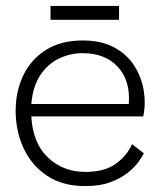

<svg xmlns="http://www.w3.org/2000/svg" viewBox="-20 -621 538 650"><path d="M467 -102Q463 -94 451 -76Q439 -58 415.5 -38.5Q392 -19 356 -5Q320 9 269 9Q191 9 138.5 -26.5Q86 -62 59.5 -120Q33 -178 33 -246Q33 -312 59 -366Q85 -420 135.5 -452Q186 -484 260 -484Q323 -484 366.5 -460.5Q410 -437 434.5 -398.5Q459 -360 466.5 -315Q474 -270 465 -227H86Q91 -136 142.5 -87.5Q194 -39 269 -39Q334 -39 372 -66.5Q410 -94 427 -133ZM260 -441Q217 -441 179 -422.5Q141 -404 116 -366Q91 -328 86 -269H416Q422 -348 379 -394.5Q336 -441 260 -441ZM151 -554V-601H383V-554Z"/></svg>

Font: Lil Grotesk Light
Style: Regular
Weight: 300
Designer: Bastien Sozeau
Foundry: NBR — Bastien Sozeau
Version: Version 3.003; ttfautohint (v1.8.4.7-5d5b);gftools[0.9.33]